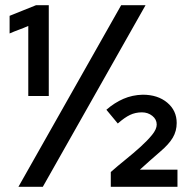

<svg xmlns="http://www.w3.org/2000/svg" viewBox="-20 -720 724 740"><path d="M168 -700V-350H89V-620Q71 -612 53 -605.5Q35 -599 17 -591V-659Q43 -670 68 -679.5Q93 -689 119 -700ZM145 0H51Q151 -176 249 -350Q347 -524 447 -700H541Q441 -524 343 -350Q245 -176 145 0ZM407 0V-57Q433 -80 464 -105Q495 -130 521.5 -154Q548 -178 566 -200Q584 -222 584 -240Q584 -260 567 -273.5Q550 -287 527 -287Q502 -287 481 -277Q460 -267 434 -244Q423 -258 412 -270.5Q401 -283 390 -297Q421 -324 455.5 -339Q490 -354 530 -355Q588 -355 624.5 -324.5Q661 -294 661 -246Q661 -215 646 -189.5Q631 -164 598 -136Q578 -119 558.5 -101.5Q539 -84 519 -66H664V0Z"/></svg>

Font: Rosa Sans SemiBold
Style: Regular
Weight: 600
Designer: Pentagram / MCKL
Foundry: Pentagram / MCKL
Version: Version 1.005;September 16, 2019;FontCreator 11.5.0.2425 64-